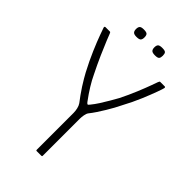

<svg xmlns="http://www.w3.org/2000/svg" viewBox="-243 -873 948 948"><g transform="rotate(45 230.5 -399.5)"><path d="M265 -312Q259 -304 256.5 -289.5Q254 -275 254 -264V-5Q254 -2 252.5 -1Q251 0 249 0H216Q212 0 212 -5V-262Q212 -276 208.5 -291Q205 -306 198 -316Q187 -330 174.5 -347.5Q162 -365 150 -383.5Q138 -402 128.5 -418.5Q119 -435 113 -446Q85 -499 64.5 -547Q44 -595 32.5 -627Q21 -659 19 -665Q18 -669 19.5 -671Q21 -673 24 -673H55Q59 -673 62 -664Q63 -661 75 -631Q87 -601 106.5 -557Q126 -513 149 -467Q161 -441 179.5 -411Q198 -381 221 -350Q226 -343 230 -341Q234 -339 241 -349Q255 -366 269.5 -388.5Q284 -411 297.5 -434.5Q311 -458 320 -474Q342 -518 359.5 -560.5Q377 -603 387.5 -632Q398 -661 399 -664Q401 -669 402.5 -671Q404 -673 406 -673H438Q440 -673 441.5 -671Q443 -669 442 -665Q441 -659 430 -628.5Q419 -598 400 -552.5Q381 -507 353 -455Q347 -442 337 -424Q327 -406 315 -386Q303 -366 290 -346.5Q277 -327 265 -312ZM196 -773Q196 -760 190.5 -753.5Q185 -747 166 -747Q149 -747 143 -753.5Q137 -760 137 -773Q137 -787 143 -793Q149 -799 166 -799Q185 -799 190.5 -793Q196 -787 196 -773ZM324 -773Q324 -760 319 -753.5Q314 -747 295 -747Q277 -747 271 -753.5Q265 -760 265 -773Q265 -787 271 -793Q277 -799 295 -799Q314 -799 319 -793Q324 -787 324 -773Z"/></g></svg>

Font: Glory Thin ExtraLight
Style: Regular
Weight: 250
Version: Version 1.011